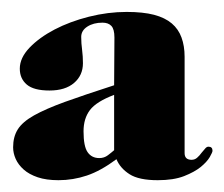

<svg xmlns="http://www.w3.org/2000/svg" viewBox="-20 -706 376 322"><path d="M171.4 -546.9Q141.6 -535.6 130.9 -521.5Q120.1 -507.3 120.1 -485.8Q120.1 -460.4 127 -450.7Q133.8 -440.9 146.5 -440.9Q154.8 -440.9 160.9 -445.6Q167 -450.2 171.4 -454.1ZM171.9 -643.1Q171.9 -657.2 166.7 -662.6Q161.6 -668 151.9 -668Q136.7 -668 126.5 -661.4Q116.2 -654.8 116.2 -644Q116.2 -633.3 117.7 -622.3Q119.1 -611.3 119.1 -600.1Q119.1 -579.6 104.2 -566.9Q89.4 -554.2 63 -554.2Q36.6 -554.2 24.9 -564.2Q13.2 -574.2 13.2 -590.8Q13.2 -608.9 29.5 -626Q45.9 -643.1 71.5 -656.5Q97.2 -669.9 129.2 -678Q161.1 -686 192.4 -686Q219.7 -686 238.3 -681.2Q256.8 -676.3 268.1 -666.7Q279.3 -657.2 284.4 -643.1Q289.6 -628.9 289.6 -610.8V-449.2Q289.6 -438 301.3 -438Q306.6 -438 310.5 -441.4Q314.5 -444.8 318.4 -450.2Q321.8 -454.1 324.2 -457Q326.7 -460 329.6 -460Q336.4 -460 336.4 -453.1Q336.4 -450.7 331.8 -442.6Q327.1 -434.6 316.7 -426Q306.2 -417.5 288.6 -410.6Q271 -403.8 244.6 -403.8Q212.9 -403.8 197.3 -413.8Q181.6 -423.8 175.3 -439Q148.9 -419.4 125.7 -411.6Q102.5 -403.8 78.1 -403.8Q57.6 -403.8 43.2 -408.7Q28.8 -413.6 19.8 -421.6Q10.7 -429.7 6.3 -439.5Q2 -449.2 2 -459Q2 -476.6 9.8 -489Q17.6 -501.5 37.1 -512.5Q56.6 -523.4 89.1 -535.2Q121.6 -546.9 171.4 -563Z"/></svg>

Font: XB Zar
Style: Bold
Weight: 700
Designer: Behnam
Foundry: Irmug
Version: Version 8.005 2009